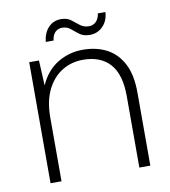

<svg xmlns="http://www.w3.org/2000/svg" viewBox="-75 -710 687 775"><g transform="rotate(-10 268.5 -322.5)"><path d="M70 0V-496H110L115 -393Q141 -451 188 -479.5Q235 -508 291 -508Q346 -508 388 -486.5Q430 -465 454.5 -419Q479 -373 479 -299V0H434V-293Q434 -382 395.5 -425Q357 -468 285 -468Q237 -468 198.5 -444Q160 -420 137.5 -374Q115 -328 115 -261V0ZM331 -562Q305 -562 289 -574Q273 -586 259 -598Q245 -610 224 -610Q208 -610 196.5 -599Q185 -588 182 -565H150Q154 -602 174.5 -623.5Q195 -645 226 -645Q251 -645 266.5 -633Q282 -621 297 -609Q312 -597 334 -597Q350 -597 362 -608.5Q374 -620 377 -642H408Q406 -606 384 -584Q362 -562 331 -562Z"/></g></svg>

Font: DM Sans 24pt ExtraLight
Style: Regular
Weight: 250
Designer: Colophon Foundry, Jonny Pinhorn
Foundry: Colophon Foundry
Version: Version 4.004;gftools[0.9.30]